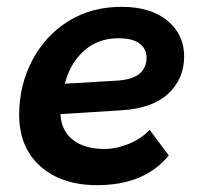

<svg xmlns="http://www.w3.org/2000/svg" viewBox="-20 -533 583 562"><path d="M264 9Q161 9 98.5 -46Q36 -101 36 -199Q37 -286 75 -357.5Q113 -429 180 -471Q247 -513 336 -513Q421 -513 470 -472.5Q519 -432 519 -368Q519 -302 472 -258.5Q425 -215 333 -210L157 -199Q159 -151 193 -124Q227 -97 285 -97Q320 -97 357 -112Q394 -127 418 -153L474 -78Q403 9 264 9ZM327 -421Q266 -421 225 -383.5Q184 -346 170 -288L323 -297Q368 -300 388.5 -317.5Q409 -335 409 -364Q409 -390 388.5 -405.5Q368 -421 327 -421Z"/></svg>

Font: Livvic SemiBold
Style: Italic
Weight: 600
Italic angle: -10°
Designer: Jacques Le Bailly, Baron von Fonthausen
Version: Version 1.001; ttfautohint (v1.8.2)